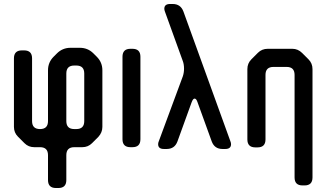

<svg xmlns="http://www.w3.org/2000/svg" viewBox="-20 -730 1649 964"><path d="M221 174Q221 214 261 214H273Q313 214 313 174V49Q313 9 353 9H393Q422 9 442 -11L474 -43Q494 -65 494 -93V-377Q494 -417 466 -445L449 -462Q421 -490 381 -490H334Q294 -490 266 -462L249 -445Q221 -417 221 -377V-122Q221 -82 181 -82Q141 -82 141 -122V-437Q141 -477 101 -477H90Q50 -477 50 -437V-93Q50 -64 70 -44L103 -11Q123 9 152 9H181Q221 9 221 49ZM313 -122V-361Q313 -401 353 -401H363Q403 -401 403 -361V-122Q403 -82 363 -82H353Q313 -82 313 -122Z M635 9H645Q685 9 685 -31V-445Q685 -485 645 -485H635Q595 -485 595 -445V-31Q595 9 635 9Z M774 -6Q774 18 803 18H817Q857 18 871 -20L942 -216Q949 -235 957 -235Q966 -235 972 -216L1043 -20Q1057 18 1097 18H1111Q1140 18 1140 -6Q1140 -13 1137 -20L901 -672Q887 -710 847 -710H834Q805 -710 805 -686Q805 -680 808 -672L898 -423Q904 -407 904 -385Q904 -365 898 -347L777 -20Q774 -13 774 -6Z M1262 10H1273Q1313 10 1313 -30V-354Q1313 -394 1353 -394H1419Q1459 -394 1459 -354V161Q1459 201 1499 201H1509Q1549 201 1549 161V-383Q1549 -412 1529 -432L1497 -464Q1476 -485 1448 -485H1324Q1295 -485 1275 -465L1242 -432Q1222 -412 1222 -383V-30Q1222 10 1262 10Z"/></svg>

Font: WDXL Lubrifont SC
Style: Regular
Weight: 400
Designer: [WDXL Lubrifont] Copyright 2020-2022 (c) NightFurySL2001, Skr-ZERO; [ZCOOL QingKe HuangYou] Copyright 2018-2022 (c) The 
Version: Version 2.001;hotconv 1.1.1;makeotfexe 2.6.0